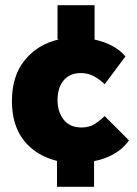

<svg xmlns="http://www.w3.org/2000/svg" viewBox="-20 -622 528 741"><path d="M345 -470H342Q384 -461 415.5 -443.5Q447 -426 464 -404L384 -297Q365 -315 343 -327.5Q321 -340 292 -340Q268 -340 251 -331.5Q234 -323 223 -308.5Q212 -294 207 -275Q202 -256 202 -236Q202 -191 225.5 -160.5Q249 -130 295 -130Q323 -130 343 -142Q363 -154 384 -174L478 -80Q455 -48 420 -28Q385 -8 343 0V99H200V-1Q119 -21 72.5 -79.5Q26 -138 26 -232Q26 -330 76.5 -391Q127 -452 208 -470H202V-602H345Z"/></svg>

Font: Tilda Sans Black
Style: Regular
Weight: 900
Designer: ParaType Ltd
Foundry: ParaType Ltd
Version: Version 1.009